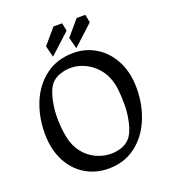

<svg xmlns="http://www.w3.org/2000/svg" viewBox="-158 -995 1002 1128"><g transform="rotate(-20 343.0 -431.0)"><path d="M362.8 -692.9Q439 -692.9 502.9 -654.1Q566.9 -615.2 604.7 -542.2Q642.6 -469.2 642.6 -372.1Q642.6 -266.6 604.7 -177.5Q566.9 -88.4 495.6 -35.6Q424.3 17.1 328.1 17.1Q248 17.1 183.3 -21.7Q118.7 -60.5 81.3 -133.3Q43.9 -206.1 43.9 -304.2Q43.9 -409.2 80.8 -497.8Q117.7 -586.4 189.7 -639.6Q261.7 -692.9 362.8 -692.9ZM371.1 -60.1Q404.8 -60.1 435.8 -70.6Q466.8 -81.1 488.3 -104Q514.6 -132.3 528.6 -190.9Q542.5 -249.5 542.5 -300.8Q542.5 -361.3 537.4 -403.1Q532.2 -444.8 517.6 -479.5Q500.5 -520 469.5 -550.8Q438.5 -581.5 398.9 -598.6Q359.4 -615.7 317.9 -615.7Q285.6 -615.7 254.2 -605.5Q222.7 -595.2 200.7 -574.2Q181.6 -555.7 168.9 -520.3Q156.2 -484.9 150.1 -445.3Q144 -405.8 144 -373.5Q144 -300.3 156.2 -241.7Q168.5 -183.1 202.1 -141.1Q231.9 -103.5 276.9 -81.8Q321.8 -60.1 371.1 -60.1ZM307.1 -878.9H361.3L371.1 -829.1L244.1 -712.9L226.1 -783.7ZM452.1 -878.9H506.3L516.1 -829.1L389.6 -712.9L371.1 -783.7Z"/></g></svg>

Font: Vesper Libre
Style: Regular
Weight: 400
Designer: Robert Keller & Kimya Gandhi
Foundry: Mota Italic
Version: Version 1.058